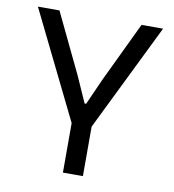

<svg xmlns="http://www.w3.org/2000/svg" viewBox="-74 -705 697 771"><g transform="rotate(10 274.0 -319.5)"><path d="M310.1 -191.9H238.4L18.9 -639H106.7L223.9 -394.6L271.1 -288.4H277.4L324.7 -394.6L441.5 -639H529.3ZM315 0H233.5V-269.6H315Z"/></g></svg>

Font: Anek Devanagari Medium
Style: Regular
Weight: 500
Designer: Kailash Malviya (Devanagari) & Yesha Goshar (Latin)
Foundry: Ek Type
Version: Version 1.003